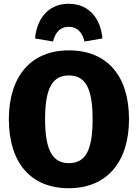

<svg xmlns="http://www.w3.org/2000/svg" viewBox="-20 -980 730 1018"><path d="M344 -960C232 -960 174 -875 166 -776L261 -760C273 -807 299 -838 344 -838C390 -838 417 -807 428 -760L523 -776C515 -875 457 -960 344 -960ZM345 -713C143 -713 27 -574 27 -348C27 -117 143 18 345 18C547 18 664 -122 664 -348C664 -579 547 -713 345 -713ZM345 -580C431 -580 471 -516 471 -348C471 -180 432 -115 345 -115C261 -115 219 -180 219 -348C219 -516 260 -580 345 -580Z"/></svg>

Font: Fira Sans ExtraBold
Style: Regular
Weight: 800
Designer: bBox Type GmbH & Carrois Corporate GbR & Edenspiekermann AG
Foundry: bBox Type GmbH & Carrois Corporate GbR & Edenspiekermann AG
Version: Version 4.300;PS 004.300;hotconv 1.0.88;makeotf.lib2.5.64775